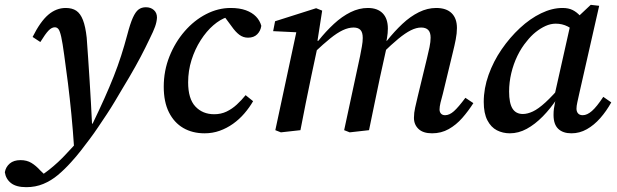

<svg xmlns="http://www.w3.org/2000/svg" viewBox="-119 -539 2555 795"><path d="M-10 236Q-52 236 -73.5 219Q-95 202 -99 174Q-95 152 -78.5 138Q-62 124 -34 124Q-8 124 11 135.5Q30 147 48 167L71 189H42H59H49Q65 179 83.5 164.5Q102 150 121.5 132Q141 114 159 94Q188 64 215 32Q242 0 265 -28Q292 -84 313.5 -132Q335 -180 352 -223Q369 -266 382.5 -308Q396 -350 408 -395Q420 -441 431 -465.5Q442 -490 454.5 -499.5Q467 -509 485 -509Q505 -509 518 -497.5Q531 -486 531 -466Q530 -448 523 -428.5Q516 -409 501 -379Q483 -341 463 -303Q443 -265 416 -219Q402 -196 387 -170.5Q372 -145 356.5 -119Q341 -93 323.5 -66.5Q306 -40 287 -12Q271 12 253 36Q235 60 216 84.5Q197 109 175 133Q149 162 121 185.5Q93 209 60.5 222.5Q28 236 -10 236ZM188 76Q183 0 176.5 -66.5Q170 -133 162.5 -193.5Q155 -254 147 -310Q140 -362 134.5 -386.5Q129 -411 123 -418.5Q117 -426 108 -426Q95 -426 82 -412.5Q69 -399 48 -365L16 -386Q48 -450 81 -478Q114 -506 153 -506Q180 -506 197 -494.5Q214 -483 224.5 -456Q235 -429 240 -383Q243 -343 246 -298Q249 -253 252 -206Q255 -159 257.5 -114Q260 -69 262 -27H288Z M728 13Q678 13 640 -9Q602 -31 580.5 -74Q559 -117 559 -180Q559 -246 582.5 -305Q606 -364 645.5 -409.5Q685 -455 734.5 -480.5Q784 -506 836 -506Q873 -506 899 -496.5Q925 -487 941 -470.5Q957 -454 963 -432Q960 -411 946 -397Q932 -383 908 -383Q888 -383 872 -395Q856 -407 840 -430L800 -484H853V-468H821Q793 -459 764.5 -434.5Q736 -410 712 -372.5Q688 -335 674 -290.5Q660 -246 660 -198Q660 -130 690 -98Q720 -66 768 -66Q796 -66 819 -77Q842 -88 861.5 -106Q881 -124 898 -145L929 -120Q914 -94 893 -69.5Q872 -45 846 -26.5Q820 -8 790.5 2.5Q761 13 728 13Z M1044 9 1021 0 1114 -434 1137 -404 1012 -410 1020 -451 1190 -505 1215 -495 1194 -360H1199L1170 -224Q1158 -168 1147 -112Q1136 -56 1125 0ZM1329 9 1306 0 1372 -307Q1376 -328 1379.5 -347Q1383 -366 1383 -382Q1383 -405 1373.5 -415Q1364 -425 1345 -425Q1324 -425 1300.5 -414Q1277 -403 1248.5 -380Q1220 -357 1183 -322L1182 -370H1199Q1230 -409 1263.5 -440Q1297 -471 1332.5 -488.5Q1368 -506 1404 -506Q1444 -506 1465.5 -484Q1487 -462 1487 -421Q1487 -402 1483.5 -382Q1480 -362 1477 -347L1482 -344L1454 -217Q1443 -163 1431.5 -109Q1420 -55 1409 0ZM1670 13Q1633 13 1614 -5Q1595 -23 1595 -51Q1595 -72 1600 -93.5Q1605 -115 1611 -141L1649 -298Q1655 -322 1659.5 -344Q1664 -366 1664 -383Q1664 -405 1654 -415Q1644 -425 1625 -425Q1605 -425 1582 -413.5Q1559 -402 1530.5 -378.5Q1502 -355 1464 -318L1463 -370H1483Q1514 -409 1547 -440Q1580 -471 1615.5 -488.5Q1651 -506 1687 -506Q1729 -506 1751 -484.5Q1773 -463 1773 -423Q1773 -401 1768 -375.5Q1763 -350 1757 -326L1715 -152Q1709 -131 1705 -114Q1701 -97 1701 -86Q1701 -75 1707 -68.5Q1713 -62 1724 -62Q1742 -62 1760.5 -78.5Q1779 -95 1808 -134L1841 -112Q1820 -79 1795 -50.5Q1770 -22 1739 -4.5Q1708 13 1670 13Z M1992 13Q1963 13 1938.5 0.5Q1914 -12 1899 -41Q1884 -70 1884 -117Q1884 -173 1904 -229Q1924 -285 1958 -334.5Q1992 -384 2034 -423Q2076 -462 2121.5 -484Q2167 -506 2210 -506Q2235 -506 2252 -497.5Q2269 -489 2283.5 -473Q2298 -457 2313 -434L2274 -397Q2254 -418 2231.5 -429.5Q2209 -441 2182 -441Q2161 -441 2140 -431.5Q2119 -422 2099 -406Q2079 -390 2062 -368Q2040 -342 2023.5 -308Q2007 -274 1998 -236Q1989 -198 1989 -160Q1989 -112 2003 -89.5Q2017 -67 2046 -67Q2065 -67 2087.5 -77.5Q2110 -88 2139.5 -115Q2169 -142 2210 -190L2212 -134H2190Q2161 -90 2128.5 -57Q2096 -24 2062 -5.5Q2028 13 1992 13ZM2247 13Q2212 13 2192.5 -5.5Q2173 -24 2173 -63Q2173 -77 2174.5 -88.5Q2176 -100 2178.5 -111.5Q2181 -123 2183 -133L2175 -135L2247 -456L2262 -458L2327 -519L2362 -515L2280 -154Q2275 -131 2271.5 -115.5Q2268 -100 2268 -89Q2268 -77 2274.5 -69.5Q2281 -62 2294 -62Q2312 -62 2332 -79.5Q2352 -97 2379 -138L2412 -115Q2392 -79 2366.5 -50Q2341 -21 2311 -4Q2281 13 2247 13Z"/></svg>

Font: Source Serif 4 Medium
Style: Italic
Weight: 500
Italic angle: -12°
Designer: Frank Grießhammer
Foundry: Adobe Systems Incorporated
Version: Version 4.004;hotconv 1.0.116;makeotfexe 2.5.65601